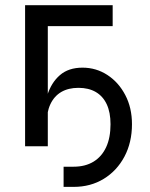

<svg xmlns="http://www.w3.org/2000/svg" viewBox="-20 -566 582 743"><path d="M226.1 157.2V79.1H265.1Q309.6 79.1 341.6 59.8Q373.5 40.5 390.6 3.9Q407.7 -32.7 407.7 -85.4Q407.7 -130.9 393.1 -162.4Q378.4 -193.8 350.6 -210Q322.8 -226.1 283.7 -226.1Q244.6 -226.1 217 -210Q189.5 -193.8 174.8 -162.4Q160.2 -130.9 160.2 -85.4H147.5Q147.5 -147 162.8 -196.5Q178.2 -246.1 211.7 -275.1Q245.1 -304.2 299.3 -304.2Q352.1 -304.2 395.5 -275.9Q439 -247.6 464.8 -198.2Q490.7 -148.9 490.7 -85.4Q490.7 -15.1 461.7 39.8Q432.6 94.7 381.6 126Q330.6 157.2 265.1 157.2ZM416 -545.9V-464.8H165V0H77.1V-545.9Z"/></svg>

Font: Inter Variable
Style: Regular
Weight: 400
Designer: Rasmus Andersson
Foundry: rsms
Version: Version 4.001;git-9221beed3